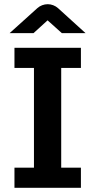

<svg xmlns="http://www.w3.org/2000/svg" viewBox="-20 -896 455 916"><path d="M49 0V-96H142V-572H49V-668H366V-572H272V-96H366V0ZM26 -738 158 -857Q168 -866 181 -871Q194 -876 208 -876Q221 -876 234 -871Q247 -866 257 -857L388 -738H275L207 -799L140 -738Z"/></svg>

Font: Atkinson Hyperlegible Next SemiBold
Style: Regular
Weight: 600
Designer: Elliott Scott, Megan Eiswerth, Linus Boman, Theodore Petrosky, Letters from Sweden
Foundry: Applied Design Works, Letters from Sweden
Version: Version 2.001